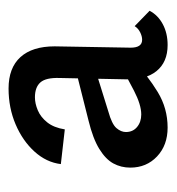

<svg xmlns="http://www.w3.org/2000/svg" viewBox="-2 -702 402 437"><g transform="rotate(-90 198.5 -483.0)"><path d="M315 -302Q276 -302 255.5 -327.5Q235 -353 237 -400L240 -548Q241 -579 230 -591.5Q219 -604 196 -604Q182 -604 166.5 -597.5Q151 -591 139 -576Q127 -561 123 -536L44 -545Q48 -578 72.5 -605Q97 -632 134.5 -648Q172 -664 216 -664Q263 -664 287.5 -637Q312 -610 312 -559L309 -386Q309 -360 327 -360Q335 -360 344 -364.5Q353 -369 358 -377L393 -343Q383 -324 362.5 -313Q342 -302 315 -302ZM127 -302Q87 -302 61.5 -326Q36 -350 36 -387Q36 -408 45.5 -425.5Q55 -443 78.5 -457.5Q102 -472 143 -482L282 -517L286 -475L164 -437Q135 -429 126 -418.5Q117 -408 117 -397Q117 -381 128.5 -371.5Q140 -362 157 -362Q179 -362 211 -378.5Q243 -395 282 -417L284 -383Q245 -347 208 -324.5Q171 -302 127 -302Z"/></g></svg>

Font: Ysabeau SC SemiBold
Style: Regular
Weight: 600
Designer: Christian Thalmann (Catharsis Fonts)
Version: Version 2.001;gftools[0.9.30]; featfreeze: smcp